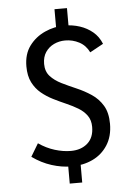

<svg xmlns="http://www.w3.org/2000/svg" viewBox="-62 -892 724 1042"><g transform="rotate(-5 300.0 -371.0)"><path d="M293 12Q240 12 185 -5.5Q130 -23 80 -59L122 -129Q164 -100 209.5 -86Q255 -72 297 -72Q353 -72 388 -103Q423 -134 423 -192Q423 -229 405 -254Q387 -279 358 -296.5Q329 -314 294.5 -329Q260 -344 225 -361.5Q190 -379 161 -403Q132 -427 114 -462.5Q96 -498 96 -550Q96 -617 129 -661.5Q162 -706 214 -729.5Q266 -753 322 -753Q365 -753 404.5 -740Q444 -727 474.5 -701.5Q505 -676 521 -636L448 -596Q429 -635 393.5 -653.5Q358 -672 318 -672Q285 -672 256.5 -658.5Q228 -645 210.5 -619Q193 -593 193 -555Q193 -514 216.5 -488Q240 -462 277.5 -443.5Q315 -425 357 -407Q399 -389 436.5 -364Q474 -339 497.5 -300Q521 -261 521 -200Q521 -132 490 -84Q459 -36 407.5 -12Q356 12 293 12ZM275 104V-27H343V104ZM275 -720V-846H343V-720Z"/></g></svg>

Font: Yaldevi ExtraLight Medium
Style: Regular
Weight: 500
Version: Version 1.100